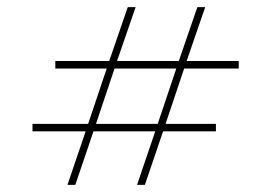

<svg xmlns="http://www.w3.org/2000/svg" viewBox="-20 -508 769 538"><path d="M71 -140V-161H227L279 -316H135V-337H286L338 -488H360L308 -337H481L533 -488H555L503 -337H649V-316H496L444 -161H585V-140H437L386 10H364L415 -140H242L191 10H169L220 -140ZM301 -316 249 -161H422L474 -316Z"/></svg>

Font: Elsie Swash Caps
Style: Regular
Weight: 400
Designer: Alejandro Inler
Foundry: Alejandro Inler
Version: 1.001